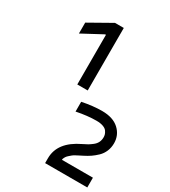

<svg xmlns="http://www.w3.org/2000/svg" viewBox="-253 -1123 1180 1330"><g transform="rotate(30 337.0 -458.5)"><path d="M333.3 -409.5Q418.6 -427.1 491.5 -427.1Q579.4 -427.1 627 -383.1Q674.5 -339.2 674.5 -274.1Q674.5 -239.6 662.1 -210Q649.7 -180.3 627 -158.5Q604.2 -136.7 582.7 -122.1Q561.2 -107.4 532.6 -93.1Q512.4 -82.7 507.5 -80.4Q502.6 -78.1 485.7 -69Q468.8 -59.9 462.6 -54.4Q456.4 -48.8 445.6 -39.7Q434.9 -30.6 429 -21.5Q423.2 -12.4 419.3 -1.3V5.2H666.7V83.3H329.4V44.3Q329.4 -85.3 485.7 -159.5Q509.1 -170.6 523.4 -179Q537.8 -187.5 555.7 -201.5Q573.6 -215.5 582.4 -233.7Q591.1 -252 591.1 -274.1Q591.1 -285.8 587.9 -296.5Q584.6 -307.3 575.5 -320.3Q566.4 -333.3 544.9 -341.1Q523.4 -349 491.5 -349Q421.2 -349 333.3 -331.4ZM263 -1000H333.3V-500H250V-897.1H243.5L83.3 -811.2V-898.4Z"/></g></svg>

Font: TypoPRO Monoid
Style: Regular
Weight: 400
Width: 4
Monospace: yes
Designer: Andreas Larsen (@larsenwork)
Version: Version 0.61